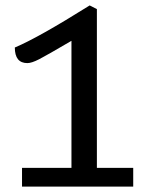

<svg xmlns="http://www.w3.org/2000/svg" viewBox="-20 -695 562 715"><path d="M476.1 -69.8V0H62V-69.8H246.1V-543Q153.8 -488.8 125.7 -474.4Q97.7 -460 82 -460Q35.2 -460 35.2 -518.1Q120.6 -553.7 314 -674.8L340.8 -661.1V-69.8Z"/></svg>

Font: Sansita Light
Style: Regular
Weight: 300
Designer: Pablo Cosgaya
Foundry: Omnibus-Type
Version: Version 1.006;hotconv 1.0.109;makeotfexe 2.5.65596